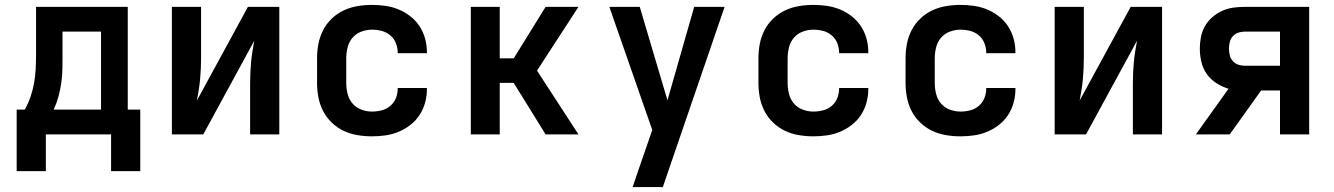

<svg xmlns="http://www.w3.org/2000/svg" viewBox="-20 -548 5440 783"><path d="M433 150V0H167V150H48V-101H81Q95 -126 104.5 -153.5Q114 -181 119 -209.5Q124 -238 125.5 -267Q127 -296 127 -325V-520H501V-101H552V150ZM199 -101H392V-419H235V-325Q235 -296 234.5 -267.5Q234 -239 230 -210.5Q226 -182 218.5 -154.5Q211 -127 199 -101Z M681 0V-520H800V-312Q800 -290 799 -268Q798 -246 796 -224.5Q794 -203 790.5 -181Q787 -159 783 -138L991 -520H1119V0H1000V-208Q1000 -230 1001 -252Q1002 -274 1004 -295.5Q1006 -317 1009.5 -339Q1013 -361 1017 -382L809 0Z M1497 8Q1467 8 1437.5 3Q1408 -2 1381.5 -14.5Q1355 -27 1333 -48Q1311 -69 1297.5 -95.5Q1284 -122 1278.5 -151Q1273 -180 1273 -210V-310Q1273 -340 1278.5 -369Q1284 -398 1297.5 -424.5Q1311 -451 1333 -472Q1355 -493 1381.5 -505.5Q1408 -518 1437.5 -523Q1467 -528 1497 -528Q1525 -528 1552.5 -524Q1580 -520 1605.5 -509.5Q1631 -499 1653.5 -481.5Q1676 -464 1691 -441Q1706 -418 1713.5 -391Q1721 -364 1721 -336V-331H1602V-333Q1602 -353 1594.5 -372Q1587 -391 1571.5 -404Q1556 -417 1536.5 -422Q1517 -427 1497 -427Q1475 -427 1453.5 -419Q1432 -411 1417.5 -394Q1403 -377 1397.5 -354.5Q1392 -332 1392 -310V-210Q1392 -188 1397.5 -165.5Q1403 -143 1417.5 -126Q1432 -109 1453.5 -101Q1475 -93 1497 -93Q1517 -93 1536.5 -98Q1556 -103 1571.5 -116Q1587 -129 1594.5 -148Q1602 -167 1602 -187V-189H1721V-184Q1721 -156 1713.5 -129Q1706 -102 1691 -79Q1676 -56 1653.5 -38.5Q1631 -21 1605.5 -10.5Q1580 0 1552.5 4Q1525 8 1497 8Z M2205 0 2075 -210H2018V0H1900V-520H2018V-310H2075L2205 -520H2339L2170 -260L2339 0Z M2560 215Q2574 173 2588.5 131Q2603 89 2618 46L2640 -18L2465 -520H2589L2702 -139L2811 -520H2935L2683 215Z M3297 8Q3267 8 3237.5 3Q3208 -2 3181.5 -14.5Q3155 -27 3133 -48Q3111 -69 3097.5 -95.5Q3084 -122 3078.5 -151Q3073 -180 3073 -210V-310Q3073 -340 3078.5 -369Q3084 -398 3097.5 -424.5Q3111 -451 3133 -472Q3155 -493 3181.5 -505.5Q3208 -518 3237.5 -523Q3267 -528 3297 -528Q3325 -528 3352.5 -524Q3380 -520 3405.5 -509.5Q3431 -499 3453.5 -481.5Q3476 -464 3491 -441Q3506 -418 3513.5 -391Q3521 -364 3521 -336V-331H3402V-333Q3402 -353 3394.5 -372Q3387 -391 3371.5 -404Q3356 -417 3336.5 -422Q3317 -427 3297 -427Q3275 -427 3253.5 -419Q3232 -411 3217.5 -394Q3203 -377 3197.5 -354.5Q3192 -332 3192 -310V-210Q3192 -188 3197.5 -165.5Q3203 -143 3217.5 -126Q3232 -109 3253.5 -101Q3275 -93 3297 -93Q3317 -93 3336.5 -98Q3356 -103 3371.5 -116Q3387 -129 3394.5 -148Q3402 -167 3402 -187V-189H3521V-184Q3521 -156 3513.5 -129Q3506 -102 3491 -79Q3476 -56 3453.5 -38.5Q3431 -21 3405.5 -10.5Q3380 0 3352.5 4Q3325 8 3297 8Z M3897 8Q3867 8 3837.5 3Q3808 -2 3781.5 -14.5Q3755 -27 3733 -48Q3711 -69 3697.5 -95.5Q3684 -122 3678.5 -151Q3673 -180 3673 -210V-310Q3673 -340 3678.5 -369Q3684 -398 3697.5 -424.5Q3711 -451 3733 -472Q3755 -493 3781.5 -505.5Q3808 -518 3837.5 -523Q3867 -528 3897 -528Q3925 -528 3952.5 -524Q3980 -520 4005.5 -509.5Q4031 -499 4053.5 -481.5Q4076 -464 4091 -441Q4106 -418 4113.5 -391Q4121 -364 4121 -336V-331H4002V-333Q4002 -353 3994.5 -372Q3987 -391 3971.5 -404Q3956 -417 3936.5 -422Q3917 -427 3897 -427Q3875 -427 3853.5 -419Q3832 -411 3817.5 -394Q3803 -377 3797.5 -354.5Q3792 -332 3792 -310V-210Q3792 -188 3797.5 -165.5Q3803 -143 3817.5 -126Q3832 -109 3853.5 -101Q3875 -93 3897 -93Q3917 -93 3936.5 -98Q3956 -103 3971.5 -116Q3987 -129 3994.5 -148Q4002 -167 4002 -187V-189H4121V-184Q4121 -156 4113.5 -129Q4106 -102 4091 -79Q4076 -56 4053.5 -38.5Q4031 -21 4005.5 -10.5Q3980 0 3952.5 4Q3925 8 3897 8Z M4281 0V-520H4400V-312Q4400 -290 4399 -268Q4398 -246 4396 -224.5Q4394 -203 4390.5 -181Q4387 -159 4383 -138L4591 -520H4719V0H4600V-208Q4600 -230 4601 -252Q4602 -274 4604 -295.5Q4606 -317 4609.5 -339Q4613 -361 4617 -382L4409 0Z M4857 0 4990 -186Q4964 -194 4940.5 -209Q4917 -224 4901.5 -246Q4886 -268 4879.5 -295Q4873 -322 4873 -350Q4873 -373 4877.5 -396.5Q4882 -420 4893.5 -440.5Q4905 -461 4923 -477Q4941 -493 4962.5 -503Q4984 -513 5007.5 -516.5Q5031 -520 5055 -520H5319V0H5200V-179H5123L4995 0ZM5055 -280H5200V-419H5055Q5042 -419 5029 -414.5Q5016 -410 5007 -399.5Q4998 -389 4995 -376Q4992 -363 4992 -350Q4992 -336 4995 -323Q4998 -310 5007 -299.5Q5016 -289 5029 -284.5Q5042 -280 5055 -280Z"/></svg>

Font: Iosevka Extended
Style: Bold
Weight: 700
Width: 7
Monospace: yes
Designer: Belleve Invis
Foundry: Belleve Invis
Version: Version 32.5.0; ttfautohint (v1.8.4)